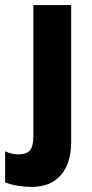

<svg xmlns="http://www.w3.org/2000/svg" viewBox="-65 -540 363 757"><path d="M59.4 197Q134.4 197 175 150.4Q215.6 103.8 215.6 17.6V-520H66.6V-3.4Q66.6 37.4 52.7 53.1Q38.8 68.8 7 68.8Q-7 68.8 -19.6 65.5Q-32.2 62.2 -44.8 56.6V179Q-20.4 188.4 7 192.7Q34.4 197 59.4 197Z"/></svg>

Font: Fixel Variable
Style: Regular
Weight: 100
Width: 3
Designer: AlfaBravo + MacPaw
Foundry: Kyrylo Tkachov, Marchela Mozhyna, Serhii Makarenko, Maria Weinstein, Zakhar Kryvoshyya
Version: Version 1.211